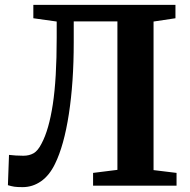

<svg xmlns="http://www.w3.org/2000/svg" viewBox="-20 -763 782 789"><path d="M12.5 -2 17 -126.5Q31 -125 44.8 -124Q58.5 -123 76 -123Q100 -123 118 -133.2Q136 -143.5 151 -173.5Q181 -229.5 197 -334Q213 -438.5 213 -608V-674.5L117 -688V-743H701V-688L611 -674.5V-64L705.5 -52.5V0H362.5V-52.5L462.5 -65V-675H283V-588.5Q283 -424.5 263 -294.5Q243 -164.5 206 -89.5Q183 -42 148.5 -18Q114 6 73 6Q50 6 38.8 4.2Q27.5 2.5 12.5 -2Z"/></svg>

Font: Merriweather Text
Style: Bold
Weight: 700
Designer: Eben Sorkin
Foundry: Eben Sorkin
Version: Version 2.100